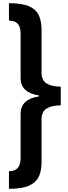

<svg xmlns="http://www.w3.org/2000/svg" viewBox="-20 -813 425 1201"><path d="M36 -793Q122 -793 165.5 -772Q209 -751 224.5 -713.5Q240 -676 240 -628V-358Q240 -311 271.5 -291Q303 -271 360 -271V-154Q303 -154 271.5 -134Q240 -114 240 -67V203Q240 251 224.5 288Q209 325 165.5 346.5Q122 368 36 368V258Q75 257 92 236.5Q109 216 109 174V-102Q109 -148 138.5 -175Q168 -202 224 -210V-216Q168 -224 138.5 -251Q109 -278 109 -324V-600Q109 -628 101.5 -646.5Q94 -665 78 -674.5Q62 -684 36 -684Z"/></svg>

Font: Noto Sans Kannada
Style: Regular
Weight: 400
Designer: Jelle Bosma - Monotype Design Team
Foundry: Monotype Imaging Inc.
Version: Version 2.003